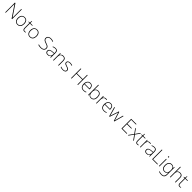

<svg xmlns="http://www.w3.org/2000/svg" viewBox="1524 -5242 9964 9964"><g transform="rotate(45 6505.5 -260.0)"><path d="M608 0H572L139 -642H137Q138 -615 138.5 -588.5Q139 -562 139 -536Q139 -510 139 -481V0H102V-714H139L570 -74H572Q572 -97 571.5 -124Q571 -151 570.5 -178.5Q570 -206 570 -231V-714H608Z M1233 -265Q1233 -205 1219 -155Q1205 -105 1175.5 -68Q1146 -31 1102.5 -10.5Q1059 10 1000 10Q944 10 901 -10Q858 -30 828.5 -67Q799 -104 784 -154Q769 -204 769 -265Q769 -350 797 -411.5Q825 -473 878.5 -506.5Q932 -540 1005 -540Q1084 -540 1134.5 -504Q1185 -468 1209 -406Q1233 -344 1233 -265ZM809 -265Q809 -194 830 -139.5Q851 -85 893.5 -55Q936 -25 1000 -25Q1067 -25 1109.5 -55.5Q1152 -86 1172.5 -140.5Q1193 -195 1193 -265Q1193 -333 1174 -387Q1155 -441 1114 -473Q1073 -505 1005 -505Q909 -505 859 -441.5Q809 -378 809 -265Z M1515 -25Q1539 -25 1558 -28.5Q1577 -32 1593 -37V-4Q1577 2 1557 6Q1537 10 1512 10Q1466 10 1438 -7.5Q1410 -25 1396.5 -59Q1383 -93 1383 -143V-496H1303V-522L1383 -531L1395 -659H1422V-530H1590V-496H1422V-146Q1422 -87 1442.5 -56Q1463 -25 1515 -25Z M2142 -265Q2142 -205 2128 -155Q2114 -105 2084.5 -68Q2055 -31 2011.5 -10.5Q1968 10 1909 10Q1853 10 1810 -10Q1767 -30 1737.5 -67Q1708 -104 1693 -154Q1678 -204 1678 -265Q1678 -350 1706 -411.5Q1734 -473 1787.5 -506.5Q1841 -540 1914 -540Q1993 -540 2043.5 -504Q2094 -468 2118 -406Q2142 -344 2142 -265ZM1718 -265Q1718 -194 1739 -139.5Q1760 -85 1802.5 -55Q1845 -25 1909 -25Q1976 -25 2018.5 -55.5Q2061 -86 2081.5 -140.5Q2102 -195 2102 -265Q2102 -333 2083 -387Q2064 -441 2023 -473Q1982 -505 1914 -505Q1818 -505 1768 -441.5Q1718 -378 1718 -265Z M2953 -182Q2953 -118 2920.5 -75Q2888 -32 2833 -11Q2778 10 2710 10Q2666 10 2631 5.5Q2596 1 2568 -5.5Q2540 -12 2516 -20V-61Q2555 -46 2604 -36Q2653 -26 2713 -26Q2769 -26 2814 -42.5Q2859 -59 2886 -93.5Q2913 -128 2913 -181Q2913 -228 2891 -257.5Q2869 -287 2826 -307.5Q2783 -328 2720 -348Q2677 -362 2640.5 -378Q2604 -394 2578 -416Q2552 -438 2538 -468.5Q2524 -499 2524 -544Q2524 -603 2554.5 -643Q2585 -683 2636.5 -703.5Q2688 -724 2751 -724Q2801 -724 2846.5 -715Q2892 -706 2935 -686L2920 -652Q2876 -672 2833.5 -680Q2791 -688 2749 -688Q2698 -688 2656 -672.5Q2614 -657 2589 -625.5Q2564 -594 2564 -545Q2564 -495 2587 -464.5Q2610 -434 2651 -415.5Q2692 -397 2744 -379Q2808 -359 2854.5 -335.5Q2901 -312 2927 -276.5Q2953 -241 2953 -182Z M3274 -539Q3359 -539 3401.5 -494.5Q3444 -450 3444 -353V0H3413L3406 -98H3404Q3388 -68 3363.5 -43Q3339 -18 3303 -4Q3267 10 3214 10Q3162 10 3126 -7.5Q3090 -25 3071.5 -57Q3053 -89 3053 -133Q3053 -212 3118.5 -252.5Q3184 -293 3305 -299L3405 -305V-345Q3405 -431 3372 -467.5Q3339 -504 3273 -504Q3232 -504 3194.5 -494.5Q3157 -485 3116 -464L3104 -498Q3143 -516 3185.5 -527.5Q3228 -539 3274 -539ZM3309 -268Q3207 -263 3150 -231Q3093 -199 3093 -133Q3093 -81 3126 -52.5Q3159 -24 3218 -24Q3312 -24 3358 -77Q3404 -130 3405 -219V-272Z M3842 -540Q3930 -540 3977.5 -493Q4025 -446 4025 -347V0H3986V-345Q3986 -428 3948 -466.5Q3910 -505 3839 -505Q3753 -505 3703.5 -453.5Q3654 -402 3654 -297V0H3615V-530H3646L3652 -426H3655Q3668 -457 3692 -482.5Q3716 -508 3753 -524Q3790 -540 3842 -540Z M4524 -137Q4524 -91 4501 -58Q4478 -25 4433 -7.5Q4388 10 4322 10Q4267 10 4223 0Q4179 -10 4150 -24V-64Q4188 -46 4232.5 -35Q4277 -24 4323 -24Q4409 -24 4447 -54Q4485 -84 4485 -135Q4485 -170 4465.5 -192Q4446 -214 4411 -229Q4376 -244 4331 -258Q4283 -274 4245 -289.5Q4207 -305 4185 -331.5Q4163 -358 4163 -406Q4163 -470 4213.5 -505Q4264 -540 4349 -540Q4396 -540 4437.5 -531Q4479 -522 4511 -508L4496 -474Q4467 -488 4427 -496.5Q4387 -505 4348 -505Q4279 -505 4240.5 -480.5Q4202 -456 4202 -407Q4202 -370 4221 -350Q4240 -330 4273.5 -317.5Q4307 -305 4349 -290Q4395 -275 4435 -258.5Q4475 -242 4499.5 -214Q4524 -186 4524 -137Z M5441 0H5402V-357H4971V0H4932V-714H4971V-393H5402V-714H5441Z M5831 -540Q5899 -540 5942.5 -507.5Q5986 -475 6007.5 -419.5Q6029 -364 6029 -294V-263H5641Q5641 -148 5693 -86.5Q5745 -25 5843 -25Q5892 -25 5927.5 -32.5Q5963 -40 6008 -61V-23Q5969 -6 5930.5 2Q5892 10 5842 10Q5761 10 5707 -24Q5653 -58 5627 -119.5Q5601 -181 5601 -260Q5601 -338 5627 -401Q5653 -464 5704 -502Q5755 -540 5831 -540ZM5831 -505Q5751 -505 5701 -452Q5651 -399 5642 -297H5989Q5990 -359 5972.5 -406Q5955 -453 5920 -479Q5885 -505 5831 -505Z M6215 -535Q6215 -509 6214 -475Q6213 -441 6212 -418H6215Q6233 -471 6282 -505.5Q6331 -540 6405 -540Q6509 -540 6564 -470.5Q6619 -401 6619 -266Q6619 -187 6595 -124.5Q6571 -62 6520.5 -26Q6470 10 6392 10Q6323 10 6279 -20.5Q6235 -51 6216 -97H6213L6207 0H6176V-760H6215ZM6402 -505Q6337 -505 6296 -476.5Q6255 -448 6235 -394.5Q6215 -341 6215 -265V-256Q6215 -143 6257 -84Q6299 -25 6389 -25Q6483 -25 6531 -88Q6579 -151 6579 -267Q6579 -385 6535 -445Q6491 -505 6402 -505Z M6968 -538Q6990 -538 7009 -535.5Q7028 -533 7045 -528L7038 -492Q7020 -497 7004 -499.5Q6988 -502 6966 -502Q6927 -502 6897 -487.5Q6867 -473 6847 -446Q6827 -419 6816.5 -380.5Q6806 -342 6806 -295V0H6768V-530H6802L6805 -429H6808Q6819 -460 6840.5 -484.5Q6862 -509 6894.5 -523.5Q6927 -538 6968 -538Z M7329 -540Q7397 -540 7440.5 -507.5Q7484 -475 7505.5 -419.5Q7527 -364 7527 -294V-263H7139Q7139 -148 7191 -86.5Q7243 -25 7341 -25Q7390 -25 7425.5 -32.5Q7461 -40 7506 -61V-23Q7467 -6 7428.5 2Q7390 10 7340 10Q7259 10 7205 -24Q7151 -58 7125 -119.5Q7099 -181 7099 -260Q7099 -338 7125 -401Q7151 -464 7202 -502Q7253 -540 7329 -540ZM7329 -505Q7249 -505 7199 -452Q7149 -399 7140 -297H7487Q7488 -359 7470.5 -406Q7453 -453 7418 -479Q7383 -505 7329 -505Z M7956 -371Q7952 -385 7948 -398.5Q7944 -412 7940.5 -424Q7937 -436 7933 -449Q7929 -462 7926 -474H7923Q7920 -462 7916.5 -449Q7913 -436 7909 -423Q7905 -410 7901.5 -397Q7898 -384 7893 -371L7771 1H7733L7581 -529H7623L7721 -175Q7730 -145 7735.5 -123.5Q7741 -102 7745.5 -85Q7750 -68 7752 -51H7755Q7758 -63 7761 -75.5Q7764 -88 7768 -102Q7772 -116 7777.5 -133Q7783 -150 7789 -172L7908 -529H7944L8058 -173Q8066 -148 8072 -126.5Q8078 -105 8083.5 -86.5Q8089 -68 8092 -51H8095Q8097 -68 8100.5 -85.5Q8104 -103 8110 -125Q8116 -147 8123 -175L8218 -529H8257L8114 1H8075Z M9022 0H8634V-714H9022V-678H8673V-394H9002V-358H8673V-36H9022Z M9301 -272 9116 -530H9162L9325 -299L9487 -530H9533L9350 -272L9545 0H9499L9325 -245L9152 0H9107Z M9795 -25Q9819 -25 9838 -28.5Q9857 -32 9873 -37V-4Q9857 2 9837 6Q9817 10 9792 10Q9746 10 9718 -7.5Q9690 -25 9676.5 -59Q9663 -93 9663 -143V-496H9583V-522L9663 -531L9675 -659H9702V-530H9870V-496H9702V-146Q9702 -87 9722.5 -56Q9743 -25 9795 -25Z M10190 -538Q10212 -538 10231 -535.5Q10250 -533 10267 -528L10260 -492Q10242 -497 10226 -499.5Q10210 -502 10188 -502Q10149 -502 10119 -487.5Q10089 -473 10069 -446Q10049 -419 10038.5 -380.5Q10028 -342 10028 -295V0H9990V-530H10024L10027 -429H10030Q10041 -460 10062.5 -484.5Q10084 -509 10116.5 -523.5Q10149 -538 10190 -538Z M10532 -539Q10617 -539 10659.5 -494.5Q10702 -450 10702 -353V0H10671L10664 -98H10662Q10646 -68 10621.5 -43Q10597 -18 10561 -4Q10525 10 10472 10Q10420 10 10384 -7.5Q10348 -25 10329.5 -57Q10311 -89 10311 -133Q10311 -212 10376.5 -252.5Q10442 -293 10563 -299L10663 -305V-345Q10663 -431 10630 -467.5Q10597 -504 10531 -504Q10490 -504 10452.5 -494.5Q10415 -485 10374 -464L10362 -498Q10401 -516 10443.5 -527.5Q10486 -539 10532 -539ZM10567 -268Q10465 -263 10408 -231Q10351 -199 10351 -133Q10351 -81 10384 -52.5Q10417 -24 10476 -24Q10570 -24 10616 -77Q10662 -130 10663 -219V-272Z M10886 0V-714H10925V-36H11273V0Z M11422 -530V0H11383V-530ZM11402 -724Q11421 -724 11427.5 -714Q11434 -704 11434 -688Q11434 -672 11427.5 -662Q11421 -652 11402 -652Q11386 -652 11379 -662Q11372 -672 11372 -688Q11372 -704 11379 -714Q11386 -724 11402 -724Z M11798 -540Q11867 -540 11907 -513Q11947 -486 11970 -443H11973L11979 -530H12011V22Q12011 87 11988.5 136.5Q11966 186 11917 213Q11868 240 11787 240Q11727 240 11681.5 229.5Q11636 219 11600 204V163Q11636 181 11684 193Q11732 205 11788 205Q11887 205 11929.5 155.5Q11972 106 11972 23V-15Q11972 -40 11973 -61.5Q11974 -83 11975 -108H11972Q11952 -50 11904.5 -20Q11857 10 11787 10Q11685 10 11627 -58.5Q11569 -127 11569 -258Q11569 -389 11627 -464.5Q11685 -540 11798 -540ZM11800 -505Q11735 -505 11693 -475.5Q11651 -446 11630 -391Q11609 -336 11609 -258Q11609 -144 11656 -84.5Q11703 -25 11790 -25Q11845 -25 11880.5 -43Q11916 -61 11936 -92.5Q11956 -124 11964.5 -164Q11973 -204 11973 -246V-289Q11973 -354 11956.5 -402.5Q11940 -451 11903 -478Q11866 -505 11800 -505Z M12229 -504Q12229 -483 12228 -465Q12227 -447 12226 -426H12229Q12241 -457 12265.5 -482.5Q12290 -508 12327.5 -523.5Q12365 -539 12417 -539Q12475 -539 12516 -518.5Q12557 -498 12578.5 -455.5Q12600 -413 12600 -347V0H12561V-345Q12561 -428 12523 -466.5Q12485 -505 12414 -505Q12357 -505 12315.5 -482.5Q12274 -460 12251.5 -413.5Q12229 -367 12229 -297V0H12190V-760H12229Z M12906 -25Q12930 -25 12949 -28.5Q12968 -32 12984 -37V-4Q12968 2 12948 6Q12928 10 12903 10Q12857 10 12829 -7.5Q12801 -25 12787.5 -59Q12774 -93 12774 -143V-496H12694V-522L12774 -531L12786 -659H12813V-530H12981V-496H12813V-146Q12813 -87 12833.5 -56Q12854 -25 12906 -25Z"/></g></svg>

Font: Noto Sans Hebrew ExtraLight
Style: Regular
Weight: 250
Designer: Monotype Design Team
Foundry: Monotype Imaging Inc.
Version: Version 2.003